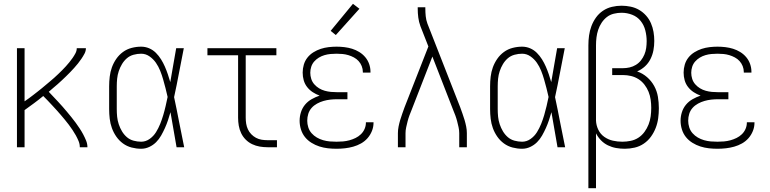

<svg xmlns="http://www.w3.org/2000/svg" viewBox="-20 -773 4040 1008"><path d="M69 0V-520H109V-241Q121 -249 132.5 -257.5Q144 -266 155 -274.5Q166 -283 177.5 -292Q189 -301 200 -310Q211 -319 221.5 -328Q232 -337 243 -346Q254 -355 264.5 -364.5Q275 -374 285.5 -384Q296 -394 306 -404Q316 -414 325.5 -424.5Q335 -435 344 -446Q353 -457 361 -468.5Q369 -480 376 -493Q383 -506 383 -520H431Q431 -505 423.5 -491Q416 -477 407.5 -464.5Q399 -452 389.5 -440Q380 -428 369.5 -416.5Q359 -405 348.5 -394Q338 -383 327 -372.5Q316 -362 305 -351.5Q294 -341 282.5 -331Q271 -321 259 -311Q247 -301 236 -291Q248 -278 260.5 -265Q273 -252 285 -239Q297 -226 309 -212.5Q321 -199 332.5 -185Q344 -171 355.5 -157Q367 -143 377.5 -128.5Q388 -114 398 -99Q408 -84 416.5 -68Q425 -52 432 -35Q439 -18 439 0H399Q399 -17 392.5 -32.5Q386 -48 378 -62.5Q370 -77 360.5 -91Q351 -105 341 -118.5Q331 -132 320 -145Q309 -158 298.5 -170.5Q288 -183 276.5 -195.5Q265 -208 253.5 -220.5Q242 -233 230.5 -245Q219 -257 207 -269Q183 -249 158.5 -231Q134 -213 109 -195V0Z M721 8Q696 8 671 1.5Q646 -5 625.5 -20Q605 -35 590.5 -56Q576 -77 567.5 -100.5Q559 -124 556 -149.5Q553 -175 553 -200V-320Q553 -345 556 -370.5Q559 -396 567.5 -419.5Q576 -443 590.5 -464Q605 -485 625.5 -500Q646 -515 671 -521.5Q696 -528 721 -528Q743 -528 763 -519.5Q783 -511 798.5 -495.5Q814 -480 825.5 -461.5Q837 -443 845.5 -423.5Q854 -404 861 -383.5Q868 -363 874 -342Q882 -387 889.5 -431.5Q897 -476 905 -520H945Q932 -456 920 -391.5Q908 -327 894 -263Q908 -198 920.5 -132Q933 -66 947 0H907Q899 -46 891 -92Q883 -138 875 -184Q869 -163 862 -142Q855 -121 846 -101Q837 -81 826 -61.5Q815 -42 799.5 -26.5Q784 -11 763.5 -1.5Q743 8 721 8ZM721 -29Q745 -29 765.5 -43.5Q786 -58 799 -79Q812 -100 821 -122.5Q830 -145 837 -168.5Q844 -192 849.5 -216Q855 -240 860 -264Q855 -287 849 -310Q843 -333 836.5 -356Q830 -379 821 -401.5Q812 -424 798.5 -443.5Q785 -463 765 -477Q745 -491 721 -491Q701 -491 681 -485.5Q661 -480 646 -467Q631 -454 620.5 -436.5Q610 -419 603.5 -399.5Q597 -380 595 -360Q593 -340 593 -320V-200Q593 -180 595 -160Q597 -140 603.5 -120.5Q610 -101 620.5 -83.5Q631 -66 646 -53Q661 -40 681 -34.5Q701 -29 721 -29Z M1385 0Q1364 0 1343.5 -3.5Q1323 -7 1304 -16Q1285 -25 1270 -40Q1255 -55 1246 -74Q1237 -93 1233.5 -113.5Q1230 -134 1230 -155V-483H1069V-520H1431V-483H1270V-155Q1270 -139 1272.5 -123.5Q1275 -108 1281.5 -94Q1288 -80 1299 -68.5Q1310 -57 1324 -49.5Q1338 -42 1353.5 -39.5Q1369 -37 1385 -37H1434V0Z M1747 8Q1724 8 1701.5 5.5Q1679 3 1657 -4Q1635 -11 1615 -23.5Q1595 -36 1581 -53.5Q1567 -71 1560 -93.5Q1553 -116 1553 -139Q1553 -162 1560 -184Q1567 -206 1581.5 -223.5Q1596 -241 1616.5 -252.5Q1637 -264 1658 -271Q1639 -278 1622 -289Q1605 -300 1592.5 -316Q1580 -332 1574.5 -351.5Q1569 -371 1569 -392Q1569 -413 1575 -433.5Q1581 -454 1594 -470.5Q1607 -487 1625.5 -498.5Q1644 -510 1664 -516.5Q1684 -523 1705 -525.5Q1726 -528 1747 -528Q1768 -528 1788.5 -525.5Q1809 -523 1828.5 -517Q1848 -511 1866 -500Q1884 -489 1897.5 -473Q1911 -457 1918 -437Q1925 -417 1925 -397Q1925 -395 1925 -394Q1925 -393 1925 -392H1885Q1885 -393 1885 -393.5Q1885 -394 1885 -395Q1885 -411 1879 -426Q1873 -441 1862.5 -452.5Q1852 -464 1838 -471.5Q1824 -479 1809 -483.5Q1794 -488 1778.5 -489.5Q1763 -491 1747 -491Q1731 -491 1715 -489.5Q1699 -488 1683.5 -483.5Q1668 -479 1654 -470.5Q1640 -462 1629.5 -450Q1619 -438 1614 -422.5Q1609 -407 1609 -391Q1609 -375 1614 -359Q1619 -343 1630 -330.5Q1641 -318 1655 -309.5Q1669 -301 1685 -296.5Q1701 -292 1717.5 -290.5Q1734 -289 1750 -289H1804V-252H1750Q1732 -252 1714 -250Q1696 -248 1678.5 -243Q1661 -238 1644.5 -229Q1628 -220 1616 -206.5Q1604 -193 1598.5 -175.5Q1593 -158 1593 -139Q1593 -122 1598.5 -104.5Q1604 -87 1616 -73.5Q1628 -60 1643.5 -51Q1659 -42 1676.5 -37Q1694 -32 1711.5 -30.5Q1729 -29 1747 -29Q1764 -29 1781 -30.5Q1798 -32 1814.5 -36.5Q1831 -41 1846.5 -48.5Q1862 -56 1874.5 -68Q1887 -80 1894 -96Q1901 -112 1901 -129Q1901 -129 1901 -129.5Q1901 -130 1901 -131H1941Q1941 -130 1941 -129.5Q1941 -129 1941 -128Q1941 -106 1932.5 -85Q1924 -64 1909.5 -47.5Q1895 -31 1875.5 -20Q1856 -9 1834.5 -3Q1813 3 1791 5.5Q1769 8 1747 8ZM1743 -589 1716 -611 1833 -753 1867 -727Z M2069 0V-74Q2069 -91 2072.5 -108.5Q2076 -126 2081 -143Q2086 -160 2092 -176.5Q2098 -193 2104 -210L2229 -529L2187 -636Q2179 -658 2176 -681Q2173 -704 2173 -728V-735H2213V-728Q2213 -708 2215 -688Q2217 -668 2224 -649L2396 -210Q2402 -193 2408 -176.5Q2414 -160 2419 -143Q2424 -126 2427.5 -108.5Q2431 -91 2431 -74V0H2391V-74Q2391 -89 2387.5 -105Q2384 -121 2380 -136.5Q2376 -152 2370.5 -167Q2365 -182 2359 -196L2250 -476L2141 -196Q2135 -182 2129.5 -167Q2124 -152 2120 -136.5Q2116 -121 2112.5 -105Q2109 -89 2109 -74V0Z M2721 8Q2696 8 2671 1.5Q2646 -5 2625.5 -20Q2605 -35 2590.5 -56Q2576 -77 2567.5 -100.5Q2559 -124 2556 -149.5Q2553 -175 2553 -200V-320Q2553 -345 2556 -370.5Q2559 -396 2567.5 -419.5Q2576 -443 2590.5 -464Q2605 -485 2625.5 -500Q2646 -515 2671 -521.5Q2696 -528 2721 -528Q2743 -528 2763 -519.5Q2783 -511 2798.5 -495.5Q2814 -480 2825.5 -461.5Q2837 -443 2845.5 -423.5Q2854 -404 2861 -383.5Q2868 -363 2874 -342Q2882 -387 2889.5 -431.5Q2897 -476 2905 -520H2945Q2932 -456 2920 -391.5Q2908 -327 2894 -263Q2908 -198 2920.5 -132Q2933 -66 2947 0H2907Q2899 -46 2891 -92Q2883 -138 2875 -184Q2869 -163 2862 -142Q2855 -121 2846 -101Q2837 -81 2826 -61.5Q2815 -42 2799.5 -26.5Q2784 -11 2763.5 -1.5Q2743 8 2721 8ZM2721 -29Q2745 -29 2765.5 -43.5Q2786 -58 2799 -79Q2812 -100 2821 -122.5Q2830 -145 2837 -168.5Q2844 -192 2849.5 -216Q2855 -240 2860 -264Q2855 -287 2849 -310Q2843 -333 2836.5 -356Q2830 -379 2821 -401.5Q2812 -424 2798.5 -443.5Q2785 -463 2765 -477Q2745 -491 2721 -491Q2701 -491 2681 -485.5Q2661 -480 2646 -467Q2631 -454 2620.5 -436.5Q2610 -419 2603.5 -399.5Q2597 -380 2595 -360Q2593 -340 2593 -320V-200Q2593 -180 2595 -160Q2597 -140 2603.5 -120.5Q2610 -101 2620.5 -83.5Q2631 -66 2646 -53Q2661 -40 2681 -34.5Q2701 -29 2721 -29Z M3069 215V-535Q3069 -561 3072.5 -586.5Q3076 -612 3085 -636Q3094 -660 3109 -681Q3124 -702 3145.5 -716.5Q3167 -731 3192.5 -737Q3218 -743 3243 -743Q3267 -743 3291 -738Q3315 -733 3335.5 -721Q3356 -709 3372 -691Q3388 -673 3397.5 -651Q3407 -629 3411 -605.5Q3415 -582 3415 -558Q3415 -533 3410.5 -509Q3406 -485 3395 -463Q3384 -441 3366 -424.5Q3348 -408 3325 -398Q3354 -388 3377 -368Q3400 -348 3414.5 -321.5Q3429 -295 3434 -265Q3439 -235 3439 -205Q3439 -179 3435.5 -152.5Q3432 -126 3422.5 -101.5Q3413 -77 3397.5 -55.5Q3382 -34 3360 -19Q3338 -4 3312 2Q3286 8 3260 8Q3237 8 3214.5 4Q3192 0 3171.5 -10Q3151 -20 3135 -36.5Q3119 -53 3109 -73V215ZM3247 -29Q3269 -29 3291 -33.5Q3313 -38 3331.5 -50Q3350 -62 3363.5 -80.5Q3377 -99 3385 -119.5Q3393 -140 3396 -162Q3399 -184 3399 -207Q3399 -228 3396 -249.5Q3393 -271 3385 -291Q3377 -311 3363.5 -328.5Q3350 -346 3332 -357.5Q3314 -369 3293 -374Q3272 -379 3250 -379H3194V-415H3250Q3268 -415 3285.5 -419Q3303 -423 3318.5 -432.5Q3334 -442 3345 -456Q3356 -470 3363 -486.5Q3370 -503 3372.5 -521Q3375 -539 3375 -557Q3375 -585 3368 -613Q3361 -641 3343.5 -663Q3326 -685 3299 -695.5Q3272 -706 3243 -706Q3223 -706 3202.5 -701Q3182 -696 3166 -683.5Q3150 -671 3138.5 -653.5Q3127 -636 3120.5 -616.5Q3114 -597 3111.5 -576.5Q3109 -556 3109 -535V-146V-140Q3110 -115 3121 -92Q3132 -69 3152.5 -54.5Q3173 -40 3197.5 -34.5Q3222 -29 3247 -29Z M3747 8Q3724 8 3701.5 5.5Q3679 3 3657 -4Q3635 -11 3615 -23.5Q3595 -36 3581 -53.5Q3567 -71 3560 -93.5Q3553 -116 3553 -139Q3553 -162 3560 -184Q3567 -206 3581.5 -223.5Q3596 -241 3616.5 -252.5Q3637 -264 3658 -271Q3639 -278 3622 -289Q3605 -300 3592.5 -316Q3580 -332 3574.5 -351.5Q3569 -371 3569 -392Q3569 -413 3575 -433.5Q3581 -454 3594 -470.5Q3607 -487 3625.5 -498.5Q3644 -510 3664 -516.5Q3684 -523 3705 -525.5Q3726 -528 3747 -528Q3768 -528 3788.5 -525.5Q3809 -523 3828.5 -517Q3848 -511 3866 -500Q3884 -489 3897.5 -473Q3911 -457 3918 -437Q3925 -417 3925 -397Q3925 -395 3925 -394Q3925 -393 3925 -392H3885Q3885 -393 3885 -393.5Q3885 -394 3885 -395Q3885 -411 3879 -426Q3873 -441 3862.5 -452.5Q3852 -464 3838 -471.5Q3824 -479 3809 -483.5Q3794 -488 3778.5 -489.5Q3763 -491 3747 -491Q3731 -491 3715 -489.5Q3699 -488 3683.5 -483.5Q3668 -479 3654 -470.5Q3640 -462 3629.5 -450Q3619 -438 3614 -422.5Q3609 -407 3609 -391Q3609 -375 3614 -359Q3619 -343 3630 -330.5Q3641 -318 3655 -309.5Q3669 -301 3685 -296.5Q3701 -292 3717.5 -290.5Q3734 -289 3750 -289H3804V-252H3750Q3732 -252 3714 -250Q3696 -248 3678.5 -243Q3661 -238 3644.5 -229Q3628 -220 3616 -206.5Q3604 -193 3598.5 -175.5Q3593 -158 3593 -139Q3593 -122 3598.5 -104.5Q3604 -87 3616 -73.5Q3628 -60 3643.5 -51Q3659 -42 3676.5 -37Q3694 -32 3711.5 -30.5Q3729 -29 3747 -29Q3764 -29 3781 -30.5Q3798 -32 3814.5 -36.5Q3831 -41 3846.5 -48.5Q3862 -56 3874.5 -68Q3887 -80 3894 -96Q3901 -112 3901 -129Q3901 -129 3901 -129.5Q3901 -130 3901 -131H3941Q3941 -130 3941 -129.5Q3941 -129 3941 -128Q3941 -106 3932.5 -85Q3924 -64 3909.5 -47.5Q3895 -31 3875.5 -20Q3856 -9 3834.5 -3Q3813 3 3791 5.5Q3769 8 3747 8Z"/></svg>

Font: Zed Sans Extralight
Style: Regular
Weight: 200
Designer: Belleve Invis
Foundry: Belleve Invis
Version: Version 1.0.0; ttfautohint (v1.8.4)